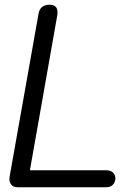

<svg xmlns="http://www.w3.org/2000/svg" viewBox="-20 -792 556 812"><path d="M20 -41 143 -734Q146 -752 157.5 -762Q169 -772 190 -772Q209 -772 217.5 -761Q226 -750 222 -726L100 -35Q97 -23 88 -11.5Q79 0 56 0Q36 0 27 -12Q18 -24 20 -41ZM468 -38Q468 -23 458 -11.5Q448 0 428 0H56L63 -72H428Q448 -72 458 -62Q468 -52 468 -38Z"/></svg>

Font: Edu QLD Beginner Medium
Style: Regular
Weight: 500
Designer: Tina and Corey Anderson
Foundry: Google for Education
Version: Version 1.003